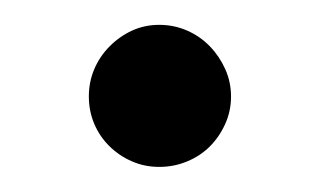

<svg xmlns="http://www.w3.org/2000/svg" viewBox="-20 -114 254 153"><path d="M164.1 -37.1Q164.1 -25.4 159.4 -15.1Q154.8 -4.9 147.2 2.7Q139.6 10.3 129.2 14.6Q118.7 19 106.9 19Q95.2 19 85.2 14.6Q75.2 10.3 67.4 2.7Q59.6 -4.9 55.2 -15.1Q50.8 -25.4 50.8 -37.1Q50.8 -48.8 55.2 -59.1Q59.6 -69.3 67.4 -77.1Q75.2 -85 85.2 -89.6Q95.2 -94.2 106.9 -94.2Q118.7 -94.2 129.2 -89.6Q139.6 -85 147.2 -77.1Q154.8 -69.3 159.4 -59.1Q164.1 -48.8 164.1 -37.1Z"/></svg>

Font: Redressed
Style: Regular
Weight: 400
Designer: Astigmatic (AOETI)
Foundry: Astigmatic (AOETI)
Version: Version 1.001